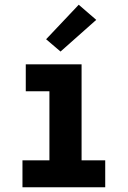

<svg xmlns="http://www.w3.org/2000/svg" viewBox="-20 -792 540 812"><path d="M75 0V-114H189V-406H89V-520H325V-114H425V0ZM236 -574 175 -626 313 -772 387 -708Z"/></svg>

Font: Iosevka SS04 Heavy
Style: Regular
Weight: 900
Monospace: yes
Designer: Belleve Invis
Foundry: Belleve Invis
Version: Version 19.0.0; ttfautohint (v1.8.4)